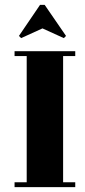

<svg xmlns="http://www.w3.org/2000/svg" viewBox="-20 -771 350 791"><path d="M67 -614 58 -623 145 -751H164L252 -623L243 -614L155 -654ZM290 0H40V-20H90V-540H40V-560H290V-540H240V-20H290Z"/></svg>

Font: Rozha One
Style: Regular
Weight: 400
Designer: Tim Donaldson, Indian Type Foundry
Foundry: Indian Type Foundry
Version: Version 1.300;PS 1.0;hotconv 1.0.78;makeotf.lib2.5.61930; tt